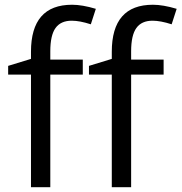

<svg xmlns="http://www.w3.org/2000/svg" viewBox="-20 -785 761 805"><path d="M666 -472.2H529.8V0H448.7V-472.2H353V-508.8L448.7 -538.1V-567.9Q448.7 -765.1 621.1 -765.1Q663.6 -765.1 720.7 -748L699.7 -683.1Q652.8 -698.2 619.6 -698.2Q573.7 -698.2 551.8 -667.7Q529.8 -637.2 529.8 -569.8V-535.2H666ZM327.1 -472.2H190.9V0H109.9V-472.2H14.2V-508.8L109.9 -538.1V-567.9Q109.9 -765.1 282.2 -765.1Q324.7 -765.1 381.8 -748L360.8 -683.1Q314 -698.2 280.8 -698.2Q234.9 -698.2 212.9 -667.7Q190.9 -637.2 190.9 -569.8V-535.2H327.1Z"/></svg>

Font: f0_30457 
Style: Regular
Weight: 400
Foundry: Ascender Corporation
Version: Version 1.10